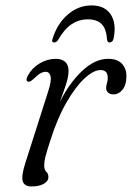

<svg xmlns="http://www.w3.org/2000/svg" viewBox="-20 -680 488 710"><path d="M82.5 -378.5Q73.5 -383 83 -400.5Q98.5 -429 127 -445.8Q155.5 -462.5 186.5 -462.5Q208 -462.5 220.8 -451.5Q233.5 -440.5 233.5 -418Q233.5 -396 223.2 -365.2Q213 -334.5 201 -302.5Q236.5 -373.5 284 -418Q331.5 -462.5 380 -462.5Q414 -462.5 431 -444.2Q448 -426 447.5 -396.5Q447 -365.5 433 -348.2Q419 -331 400 -331Q386.5 -331 379.5 -337.8Q372.5 -344.5 372.5 -354Q372.5 -363.5 375.5 -372.2Q378.5 -381 378.5 -392Q378.5 -421 352 -421Q326 -421 292.5 -390Q259 -359 225.2 -300.2Q191.5 -241.5 165.5 -158.5Q154 -123.5 148.8 -103.5Q143.5 -83.5 143.5 -67.5Q143.5 -51.5 151.2 -44.8Q159 -38 159 -24.5Q159 -10.5 142.2 -0.5Q125.5 9.5 96.5 9.5Q69.5 9.5 64 -10.5Q58.5 -30.5 73.5 -76.5L157.5 -340Q171 -381 167 -397.8Q163 -414.5 148.5 -414.5Q139.5 -414.5 129 -408.5Q118.5 -402.5 103.5 -387.5Q90 -375 82.5 -378.5ZM305 -608.5Q272.5 -608.5 245.2 -590.8Q218 -573 195 -532.5Q188.5 -523 180.5 -523Q169.5 -523 174.5 -537Q192 -593 231 -626.5Q270 -660 318.5 -660Q367.5 -660 389.5 -626.5Q411.5 -593 400 -537Q396.5 -523 385 -523Q378 -523 376 -532.5Q373.5 -573 356 -590.8Q338.5 -608.5 305 -608.5Z"/></svg>

Font: Fraunces 9pt Light
Style: Italic
Weight: 300
Italic angle: -16°
Version: Version 1.000;[0bf87f6ff]